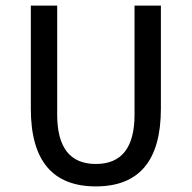

<svg xmlns="http://www.w3.org/2000/svg" viewBox="-20 -653 684 685"><path d="M554 -265Q554 12 322 12Q90 12 90 -265V-633H184V-244Q184 -68 322 -68Q460 -68 460 -244V-633H554Z"/></svg>

Font: TajawalTap Med
Style: Regular
Weight: 500
Designer: Boutros Fonts
Foundry: Created by Boutros International 2017
Version: Version 2.700